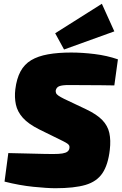

<svg xmlns="http://www.w3.org/2000/svg" viewBox="-20 -982 644 1016"><path d="M357 -704Q415 -704 480.5 -696Q546 -688 604 -668L585 -530Q555 -531 514.5 -531Q474 -531 430 -531.5Q386 -532 343 -532Q326 -532 314 -530.5Q302 -529 294 -526Q286 -523 281.5 -517.5Q277 -512 275 -504Q274 -497 276.5 -490Q279 -483 289 -476Q299 -469 319 -459L435 -404Q492 -377 521 -347Q550 -317 558.5 -278.5Q567 -240 561 -189Q552 -110 522 -65.5Q492 -21 432.5 -3.5Q373 14 273 14Q230 14 156.5 6.5Q83 -1 4 -21L24 -172Q82 -171 131.5 -169.5Q181 -168 215 -167.5Q249 -167 262 -167Q293 -167 310.5 -170Q328 -173 336.5 -179.5Q345 -186 347 -196Q349 -205 346.5 -211Q344 -217 336 -222.5Q328 -228 314 -235L188 -297Q130 -326 101 -358.5Q72 -391 64 -429Q56 -467 61 -509Q68 -566 88.5 -604Q109 -642 145 -663.5Q181 -685 234 -694.5Q287 -704 357 -704ZM519 -962 585 -816 319 -720 272 -806Z"/></svg>

Font: Exo 2 Black
Style: Italic
Weight: 900
Italic angle: -8°
Designer: Natanael Gama
Foundry: Natanael Gama
Version: Version 2.010